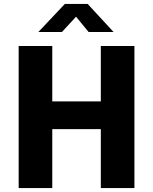

<svg xmlns="http://www.w3.org/2000/svg" viewBox="-20 -957 778 977"><path d="M431 -794H558L426 -937H310L175 -794H295L367 -872ZM493 -300V0H664V-723H493V-441H246V-723H75V0H246V-300Z"/></svg>

Font: United Sans ExtraBold
Style: Regular
Weight: 800
Designer: Pablo Impallari, Rodrigo Fuenzalida (Modified by Dan O. Williams)
Version: Version 1.000;PS 001.000;hotconv 1.0.88;makeotf.lib2.5.64775